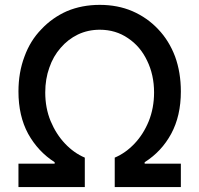

<svg xmlns="http://www.w3.org/2000/svg" viewBox="-20 -757 807 777"><path d="M54.7 0Q54.7 -23.4 54.7 -94.7Q91.8 -94.7 201.2 -94.7Q201.2 -95.7 201.2 -100.6Q133.8 -143.6 93.8 -215.8Q54.7 -288.1 54.7 -386.7Q54.7 -463.9 79.1 -528.3Q102.5 -592.8 147.5 -638.7Q191.4 -685.5 251 -711.9Q311.5 -737.3 383.8 -737.3Q456.1 -737.3 515.6 -711.9Q576.2 -685.5 620.1 -638.7Q664.1 -592.8 688.5 -528.3Q711.9 -463.9 711.9 -386.7Q711.9 -288.1 672.9 -215.8Q633.8 -143.6 565.4 -100.6Q565.4 -98.6 565.4 -94.7Q602.5 -94.7 711.9 -94.7Q711.9 -71.3 711.9 0Q645.5 0 444.3 0Q444.3 -30.3 444.3 -119.1Q488.3 -137.7 524.4 -175.8Q560.5 -213.9 582 -266.6Q603.5 -320.3 603.5 -382.8Q603.5 -454.1 575.2 -511.7Q547.9 -569.3 498 -602.5Q448.2 -636.7 383.8 -636.7Q335.9 -636.7 294.9 -617.2Q254.9 -597.7 225.6 -563.5Q195.3 -529.3 179.7 -483.4Q163.1 -437.5 163.1 -382.8Q163.1 -320.3 184.6 -267.6Q207 -213.9 243.2 -175.8Q279.3 -137.7 323.2 -119.1Q323.2 -79.1 323.2 0Q255.9 0 54.7 0Z"/></svg>

Font: DeepSea
Style: Medium
Weight: 500
Designer: Stem
Version: Version 3.019;git-0a5106e0b